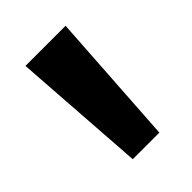

<svg xmlns="http://www.w3.org/2000/svg" viewBox="-87 -758 291 291"><g transform="rotate(-45 58.0 -612.5)"><path d="M87 -505H30L15 -720H101Z"/></g></svg>

Font: Akshar
Style: Regular
Weight: 400
Designer: Tall Chai
Foundry: Tall Chai
Version: Version 1.000